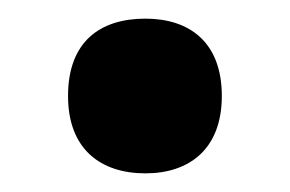

<svg xmlns="http://www.w3.org/2000/svg" viewBox="-20 -174 311 206"><path d="M53 -71C53 -14 88 12 136 12C183 12 218 -14 218 -71C218 -129 183 -154 136 -154C87 -154 53 -129 53 -71Z"/></svg>

Font: Noto Sans Thai Looped SemiCondensed
Style: Bold
Weight: 700
Width: 4
Designer: Sasikarn Vongin, Ben Mitchell
Foundry: The Fontpad Ltd
Version: Version 1.001